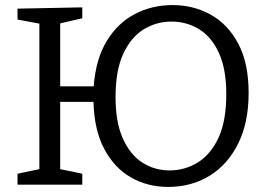

<svg xmlns="http://www.w3.org/2000/svg" viewBox="-20 -727 1058 756"><path d="M49 0V-43L135 -61V-634L49 -650V-693L304 -698V-655L217 -635V-387H349Q357 -494 400 -565Q443 -636 510.5 -671.5Q578 -707 659 -707Q743 -707 811 -668.5Q879 -630 919 -553.5Q959 -477 959 -361Q959 -244 917.5 -161Q876 -78 804.5 -34.5Q733 9 642 9Q561 9 495.5 -28.5Q430 -66 390.5 -140.5Q351 -215 348 -326H217V-61L304 -43V0ZM648 -56Q708 -56 759 -87.5Q810 -119 840.5 -185Q871 -251 871 -356Q871 -455 842 -518.5Q813 -582 764 -612Q715 -642 655 -642Q596 -642 546 -611.5Q496 -581 465.5 -515.5Q435 -450 435 -345Q435 -245 464 -181Q493 -117 541 -86.5Q589 -56 648 -56Z"/></svg>

Font: Bitter
Style: Regular
Weight: 400
Designer: Sol Matas, and Bitter project Authors
Foundry: Sol Matas
Version: Version 2.001